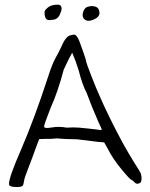

<svg xmlns="http://www.w3.org/2000/svg" viewBox="-20 -791 625 802"><path d="M206.1 -770.5Q213.9 -771.5 219.7 -771.5Q233.4 -771.5 235.4 -763.7Q237.3 -760.7 237.3 -755.9Q237.3 -746.1 230.5 -731.4Q220.7 -708 195.3 -708Q190.4 -707 186.5 -707Q180.7 -707 176.8 -709Q170.9 -711.9 168 -722.7Q166 -729.5 166 -736.3Q166 -737.3 166 -738.3Q166 -746.1 171.9 -752Q185.5 -767.6 206.1 -770.5ZM350.6 -763.7Q357.4 -765.6 364.3 -765.6Q369.1 -765.6 374 -764.6Q385.7 -761.7 390.6 -754.9Q395.5 -746.1 395.5 -737.3Q395.5 -735.4 395.5 -734.4Q394.5 -723.6 381.8 -714.8Q363.3 -704.1 350.6 -704.1Q339.8 -704.1 332 -710.9Q325.2 -717.8 325.2 -728.5Q325.2 -733.4 327.1 -740.2Q333 -760.7 350.6 -763.7ZM274.4 -643.6Q284.2 -645.5 289.1 -646.5Q292 -646.5 293.9 -645.5Q297.9 -643.6 303.7 -634.8Q309.6 -627 324.2 -584Q339.8 -541 339.8 -534.2Q339.8 -530.3 360.4 -476.6Q380.9 -423.8 395.5 -391.6Q432.6 -306.6 480.5 -216.8Q512.7 -155.3 559.6 -82Q568.4 -68.4 569.3 -61.5Q571.3 -55.7 571.3 -43.9Q570.3 -27.3 563.5 -26.4Q551.8 -19.5 543 -28.3Q533.2 -39.1 530.3 -39.1Q524.4 -39.1 488.3 -83Q451.2 -127 426.8 -175.8Q422.9 -182.6 415 -196.3Q409.2 -196.3 390.6 -198.2Q381.8 -199.2 303.7 -209Q244.1 -210 217.8 -212.9Q190.4 -210 168.9 -210.9Q161.1 -210.9 143.6 -210Q140.6 -201.2 129.9 -173.8Q116.2 -134.8 98.6 -89.8Q81.1 -45.9 80.1 -33.2Q78.1 -19.5 75.2 -15.6Q69.3 -9.8 51.8 -9.8Q48.8 -9.8 45.9 -9.8Q22.5 -10.7 18.6 -17.6Q17.6 -19.5 17.6 -23.4Q17.6 -50.8 68.4 -167Q124 -295.9 180.7 -469.7Q197.3 -521.5 210 -544.9Q224.6 -571.3 234.4 -591.8Q253.9 -639.6 274.4 -643.6ZM341.8 -403.3Q324.2 -435.5 308.6 -497.1Q301.8 -517.6 295.9 -535.2Q289.1 -552.7 285.2 -561.5Q282.2 -570.3 281.2 -570.3Q281.2 -570.3 281.2 -570.3Q271.5 -554.7 246.1 -500Q220.7 -404.3 192.4 -342.8Q165 -273.4 164.1 -262.7Q164.1 -261.7 165 -260.7Q166 -253.9 190.4 -257.8Q195.3 -258.8 198.2 -258.8Q225.6 -263.7 258.8 -257.8Q287.1 -259.8 311.5 -257.8Q340.8 -254.9 376 -251Q396.5 -248 402.3 -248Q404.3 -248 404.3 -249Q405.3 -249 405.3 -249Q405.3 -252 391.6 -280.3Q360.4 -351.6 341.8 -403.3Z"/></svg>

Font: Yahfie
Style: Heavy
Weight: 600
Designer: Joe Palazzolo
Foundry: jozolo LLC
Version: Version 001.000